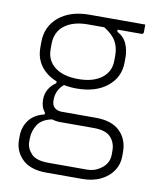

<svg xmlns="http://www.w3.org/2000/svg" viewBox="-86 -600 773 920"><g transform="rotate(10 300.0 -140.5)"><path d="M126 -92Q126 -121 139.5 -143.5Q153 -166 175 -180V-189Q126 -208 98 -245.5Q70 -283 70 -335V-361Q70 -438 126 -484.5Q182 -531 275 -531H546V-495Q546 -484 535 -484H420V-474Q453 -457 466.5 -426Q480 -395 480 -362V-336Q480 -263 424 -217.5Q368 -172 275 -172Q242 -172 213 -178Q176 -148 176 -98Q176 -73 189.5 -61.5Q203 -50 225 -50H390Q468 -50 507.5 -11.5Q547 27 547 89V110Q547 149 526 180.5Q505 212 466.5 231Q428 250 376 250H202Q124 250 85 211.5Q46 173 46 119V102Q46 55 71.5 21.5Q97 -12 146 -23V-32Q126 -55 126 -92ZM275 -218Q346 -218 388 -249.5Q430 -281 430 -336V-362Q430 -399 413.5 -428.5Q397 -458 355 -484H275Q204 -484 162 -452Q120 -420 120 -361V-335Q120 -289 150 -259Q191 -218 275 -218ZM203 202H389Q418 202 438.5 192Q459 182 472 169Q496 145 496 110V91Q496 53 472 26.5Q448 0 389 0H225Q204 0 186 -6Q135 4 115.5 36Q96 68 96 102V119Q96 150 120 176Q144 202 203 202Z"/></g></svg>

Font: Recursive Sn Lnr St Lt
Style: Regular
Weight: 300
Version: Version 1.079;hotconv 1.0.112;makeotfexe 2.5.65598; ttfautoh